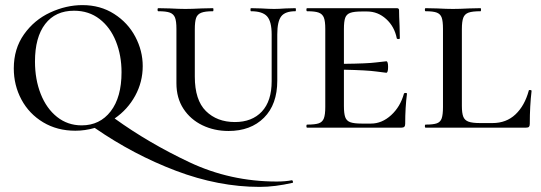

<svg xmlns="http://www.w3.org/2000/svg" viewBox="-20 -500 2118 752"><path d="M1126 216Q1057 232 997 232Q836 232 669.5 169Q503 106 351 1Q313 12 275 12Q204 12 149 -21Q94 -54 64 -110Q34 -166 34 -232Q34 -309 74 -365.5Q114 -422 176.5 -451Q239 -480 303 -480Q373 -480 427 -445.5Q481 -411 510 -356Q539 -301 539 -241Q539 -179 509.5 -125Q480 -71 429 -36Q562 60 722 135.5Q882 211 1064 211Q1098 211 1123 206Q1125 205 1127 210Q1129 215 1126 216ZM300 -9Q371 -9 413.5 -64Q456 -119 456 -217Q456 -283 434 -338Q412 -393 370 -425.5Q328 -458 270 -458Q197 -458 157 -406Q117 -354 117 -259Q117 -189 139.5 -132Q162 -75 203.5 -42Q245 -9 300 -9Z M963 -456Q961 -456 961 -462Q961 -468 963 -468L1003 -467Q1035 -465 1054 -465Q1071 -465 1099 -467L1137 -468Q1139 -468 1139 -462Q1139 -456 1137 -456Q1097 -456 1081.5 -436Q1066 -416 1066 -365V-184Q1066 -91 1014 -39Q962 13 875 13Q819 13 772.5 -9.5Q726 -32 698.5 -74Q671 -116 671 -174V-387Q671 -417 665.5 -431Q660 -445 645.5 -450.5Q631 -456 600 -456Q597 -456 597 -462Q597 -468 600 -468L645 -467Q683 -465 706 -465Q730 -465 770 -467L814 -468Q816 -468 816 -462Q816 -456 814 -456Q783 -456 768 -450Q753 -444 748 -429.5Q743 -415 743 -385V-200Q743 -108 786.5 -65Q830 -22 900 -22Q967 -22 1005.5 -63Q1044 -104 1044 -182V-365Q1044 -416 1026 -436Q1008 -456 963 -456Z M1574 -133Q1567 -79 1567 -15Q1567 -7 1563.5 -3.5Q1560 0 1552 0H1183Q1180 0 1180 -6Q1180 -12 1183 -12Q1214 -12 1228.5 -17Q1243 -22 1248.5 -36.5Q1254 -51 1254 -81V-387Q1254 -417 1248.5 -431Q1243 -445 1228.5 -450.5Q1214 -456 1183 -456Q1180 -456 1180 -462Q1180 -468 1183 -468H1534Q1543 -468 1543 -460Q1543 -440 1545 -398L1546 -350Q1546 -347 1540.5 -347Q1535 -347 1534 -350Q1525 -396 1492.5 -425.5Q1460 -455 1418 -455H1397Q1366 -455 1351.5 -449.5Q1337 -444 1332 -430Q1327 -416 1327 -386V-250Q1418 -251 1453 -255.5Q1488 -260 1493 -260Q1500 -260 1500 -238Q1500 -215 1493 -215Q1489 -215 1453.5 -220Q1418 -225 1327 -227V-85Q1327 -56 1332 -41.5Q1337 -27 1351.5 -21.5Q1366 -16 1397 -16H1433Q1476 -16 1512 -49Q1548 -82 1562 -133Q1563 -136 1568.5 -136Q1574 -136 1574 -133Z M1789 -85Q1789 -57 1794.5 -43Q1800 -29 1815 -23.5Q1830 -18 1861 -18H1909Q1963 -18 1999 -52Q2035 -86 2051 -145Q2051 -148 2056.5 -147.5Q2062 -147 2062 -144Q2055 -85 2055 -15Q2055 -7 2052 -3.5Q2049 0 2040 0H1647Q1644 0 1644 -6Q1644 -12 1647 -12Q1677 -12 1691 -17Q1705 -22 1710 -36.5Q1715 -51 1715 -81V-387Q1715 -417 1710 -431Q1705 -445 1691 -450.5Q1677 -456 1647 -456Q1644 -456 1644 -462Q1644 -468 1647 -468L1692 -467Q1730 -465 1754 -465Q1778 -465 1818 -467L1862 -468Q1864 -468 1864 -462Q1864 -456 1862 -456Q1830 -456 1815 -450.5Q1800 -445 1794.5 -430.5Q1789 -416 1789 -386Z"/></svg>

Font: Cormorant SC Medium
Style: Regular
Weight: 500
Designer: Christian Thalmann (Catharsis Fonts)
Version: Version 3.000